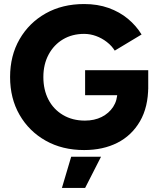

<svg xmlns="http://www.w3.org/2000/svg" viewBox="-20 -732 775 952"><path d="M397 12Q289 12 206.5 -34.5Q124 -81 77 -162.5Q30 -244 30 -350Q30 -456 77 -537.5Q124 -619 206.5 -665.5Q289 -712 397 -712Q464 -712 518.5 -692.5Q573 -673 614 -639Q655 -605 682 -561L549 -481Q534 -505 509.5 -524Q485 -543 456 -553.5Q427 -564 397 -564Q338 -564 292.5 -537Q247 -510 221 -461.5Q195 -413 195 -350Q195 -287 220 -238.5Q245 -190 292 -162Q339 -134 401 -134Q448 -134 484 -152Q520 -170 541 -202Q562 -234 562 -277L715 -303Q715 -201 674 -130.5Q633 -60 562 -24Q491 12 397 12ZM402 -260V-384H715V-289L625 -260ZM287 200 333 45H481L402 200Z"/></svg>

Font: Figtree Light ExtraBold
Style: Regular
Weight: 800
Version: Version 2.001;gftools[0.9.30]